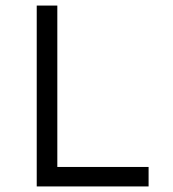

<svg xmlns="http://www.w3.org/2000/svg" viewBox="-20 -670 620 690"><path d="M112 0V-650H186V-70H514V0Z"/></svg>

Font: Sometype Mono
Style: Regular
Weight: 400
Monospace: yes
Designer: Ryoichi Tsunekawa
Foundry: Dharma Type
Version: Version 1.000; ttfautohint (v1.8.3)